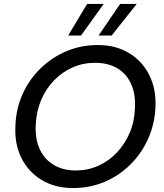

<svg xmlns="http://www.w3.org/2000/svg" viewBox="-20 -940 829 972"><path d="M350 12Q259 12 191.5 -28.5Q124 -69 88.5 -140Q53 -211 58 -303Q61 -390 94.5 -464Q128 -538 185.5 -594Q243 -650 317 -681Q391 -712 474 -712Q566 -712 633 -671.5Q700 -631 735.5 -560.5Q771 -490 767 -398Q763 -311 729.5 -236.5Q696 -162 639 -106Q582 -50 508.5 -19Q435 12 350 12ZM364 -77Q424 -77 477 -100.5Q530 -124 571 -167Q612 -210 636.5 -267.5Q661 -325 663 -393Q667 -464 643.5 -515.5Q620 -567 573.5 -594.5Q527 -622 461 -622Q400 -622 347 -598.5Q294 -575 253 -532.5Q212 -490 188 -433Q164 -376 161 -308Q157 -237 181 -185Q205 -133 252 -105Q299 -77 364 -77ZM479 -760 588 -920H672L545 -760ZM325 -760 421 -920H505L390 -760Z"/></svg>

Font: DM Sans 28pt Medium
Style: Italic
Weight: 500
Italic angle: -10°
Version: Version 4.004;gftools[0.9.30]